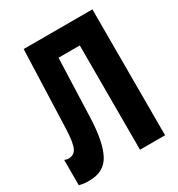

<svg xmlns="http://www.w3.org/2000/svg" viewBox="-172 -822 869 939"><g transform="rotate(-30 263.0 -352.0)"><path d="M101.6 -710.9 85.9 -272.5Q83 -192.9 69.6 -165Q56.2 -137.2 25.9 -137.2Q18.1 -137.2 13.2 -138.4Q8.3 -139.6 2 -142.1V0.5Q11.7 3.4 24.4 5.4Q37.1 7.3 58.6 7.3Q142.6 7.3 176.8 -58.1Q210.9 -123.5 215.8 -253.4L228 -588.9H348.1V0H489.7V-710.9Z"/></g></svg>

Font: Roboto Flex Super Cond Bold
Style: Regular
Weight: 700
Width: 3
Designer: Berlow after Robertson
Foundry: Google
Version: Version 3.000